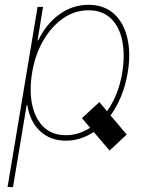

<svg xmlns="http://www.w3.org/2000/svg" viewBox="-20 -574 648 799"><path d="M11.4 204.5 136.4 -545.5H159.1L136.4 -406.2H139.2Q172.2 -474.4 227.1 -514.2Q282 -554 348 -554Q412.6 -554 453.7 -517Q494.7 -480.1 509.8 -416.2Q524.9 -352.3 511.4 -271.3Q494 -168.3 440 -93.8L507.1 -14.2L436.1 52.6L370 -24.9Q315.7 11.4 254.3 11.4Q189.3 11.4 146.8 -28.4Q104.4 -68.2 93.8 -136.4H90.9L34.1 204.5ZM393.5 -149.1 425.4 -111.2Q473.7 -179 488.6 -271.3Q500.7 -345.2 488.8 -403.9Q476.9 -462.7 441.6 -497Q406.2 -531.2 348 -531.2Q290.5 -531.2 241.7 -497Q192.8 -462.7 159.3 -403.9Q125.7 -345.2 113.6 -271.3Q101.6 -197.4 113.8 -138.7Q126.1 -79.9 161.4 -45.6Q196.7 -11.4 254.3 -11.4Q307.5 -11.4 355.1 -42.3L321 -82.4Z"/></svg>

Font: Inter UI Thin
Style: Italic
Weight: 100
Italic angle: -9.39999°
Designer: Rasmus Andersson
Foundry: rsms
Version: 3.2;8d6f07862